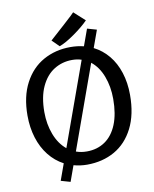

<svg xmlns="http://www.w3.org/2000/svg" viewBox="-110 -1049 985 1227"><g transform="rotate(-10 383.0 -435.0)"><path d="M717.3 -383.8Q717.3 -257.3 672.6 -169.2Q627.9 -81.1 549.6 -36.6Q471.2 7.8 370.6 7.8Q326.2 7.8 283.2 -3.9L246.6 97.7L185.5 80.1L224.1 -26.9Q169.4 -55.7 129.9 -105.7Q90.3 -155.8 69.6 -222.4Q48.8 -289.1 48.8 -366.7Q48.8 -490.2 94.5 -576.9Q140.1 -663.6 218.5 -707.3Q296.9 -751 394.5 -751Q440.9 -751 481 -740.7L520 -848.6L581.1 -831.1L540.5 -718.8Q595.2 -691.4 635 -643.3Q674.8 -595.2 696 -529.1Q717.3 -462.9 717.3 -383.8ZM257.3 -119.1 451.7 -658.7Q424.3 -668 391.1 -668Q326.2 -668 273.4 -635Q220.7 -602.1 189.7 -535.2Q158.7 -468.3 158.7 -370.1Q158.7 -291.5 184.1 -224.9Q209.5 -158.2 257.3 -119.1ZM606.9 -377Q606.9 -457.5 581.5 -524.4Q556.2 -591.3 508.3 -628.9L313.5 -87.4Q345.2 -75.7 383.3 -75.7Q451.2 -75.7 501.7 -110.4Q552.2 -145 579.6 -212.6Q606.9 -280.3 606.9 -377ZM450.7 -966.8 522 -901.9Q485.8 -864.7 427.2 -823.5Q368.7 -782.2 328.6 -768.1L283.2 -813Q310.5 -837.4 379.9 -900.1Q449.2 -962.9 450.7 -966.8Z"/></g></svg>

Font: Merriweather Sans
Style: Regular
Weight: 400
Designer: Eben Sorkin
Foundry: Eben Sorkin
Version: Version 1.006; ttfautohint (v1.4.1) -l 6 -r 50 -G 0 -x 11 -H